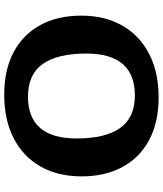

<svg xmlns="http://www.w3.org/2000/svg" viewBox="49 -808 771 909"><g transform="rotate(-90 434.5 -353.5)"><path d="M441 -719Q559 -719 642.5 -674.2Q726 -629.5 770.5 -547.8Q815 -466 815 -354.5Q815 -242.5 768 -160.2Q721 -78 634.2 -33Q547.5 12 427.5 12Q310 12 226.2 -32.8Q142.5 -77.5 98.2 -159.5Q54 -241.5 54 -352.5Q54 -465 100.8 -547.2Q147.5 -629.5 234.5 -674.2Q321.5 -719 441 -719ZM436.5 -100.5Q635.5 -100.5 635.5 -330.5Q635.5 -467 586 -536.8Q536.5 -606.5 432 -606.5Q233.5 -606.5 233.5 -376.5Q233.5 -240 283 -170.2Q332.5 -100.5 436.5 -100.5Z"/></g></svg>

Font: Newsreader Caption SemiBold
Style: Regular
Weight: 600
Designer: Hugues Gentile
Foundry: Production Type
Version: Version 1.001